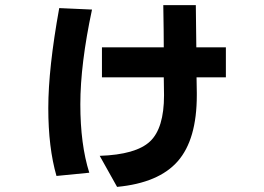

<svg xmlns="http://www.w3.org/2000/svg" viewBox="-20 -648 1040 755"><path d="M212.9 -616.2 341.8 -610.4Q295.9 -395.5 295.9 -237.8Q295.9 -80.1 331.1 31.2L202.1 43.9Q169.9 -67.4 169.9 -223.1Q169.9 -378.9 212.9 -616.2ZM372.1 -35.2Q514.6 -40 569.8 -91.8Q625 -143.6 625 -273.4L624 -343.8H380.9V-461.9H624Q624 -518.6 622.1 -627.9H750Q751 -546.9 752 -461.9H868.2V-343.8H752.9L753.9 -283.2V-273.4Q753.9 -99.6 679.2 -14.2Q604.5 71.3 440.4 86.9Z"/></svg>

Font: GenEi M Gothic v2 Bold
Style: Regular
Weight: 700
Version: Version 2.0